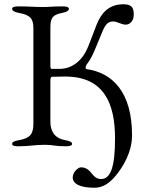

<svg xmlns="http://www.w3.org/2000/svg" viewBox="-20 -683 689 903"><path d="M70 -622C120 -613 137 -597 137 -551V-101C137 -51 120 -33 70 -24C47 -20 37 -15 37 -6C37 2 49 5 66 5C120 5 143 -2 192 -2C230 -2 236 5 290 5C307 5 319 2 319 -6C319 -15 309 -20 286 -24C236 -33 217 -67 217 -110V-303C217 -309 217 -322 226 -322C245 -322 267 -323 287 -323C471 -323 521 -193 521 -33C521 98 502 159 455 159C438 159 425 151 408 129C394 111 378 104 361 104C346 104 322 128 322 151C322 182 357 200 425 200C464 200 495 178 522 146C554 108 601 37 601 -47C601 -251 508 -341 387 -358C381 -359 381 -371 388 -380C402 -398 415 -421 427 -451L461 -533C478 -575 492 -582 514 -582C530 -582 552 -567 571 -567C588 -567 609 -581 609 -614C609 -641 604 -663 561 -663C488 -663 454 -617 434 -566L396 -467C371 -403 324 -359 259 -359H223C218 -359 217 -363 217 -378V-551C217 -590 221 -613 271 -622C294 -626 304 -633 304 -642C304 -650 292 -653 275 -653C221 -653 219 -650 183 -650C137 -650 120 -653 66 -653C49 -653 37 -650 37 -642C37 -633 47 -626 70 -622Z"/></svg>

Font: EB Garamond
Style: Regular
Weight: 400
Designer: Georg Duffner and Octavio Pardo
Foundry: Georg Duffner
Version: Version 1.000;PS 001.000;hotconv 1.0.88;makeotf.lib2.5.64775